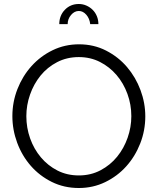

<svg xmlns="http://www.w3.org/2000/svg" viewBox="-20 -937 791 962"><path d="M375 -882Q353 -882 336 -862Q319 -842 319 -816H277Q277 -859 305 -888Q333 -917 375 -917Q395 -917 413 -909Q431 -901 444.5 -887.5Q458 -874 465.5 -855.5Q473 -837 473 -816H432Q429 -844 412.5 -863Q396 -882 375 -882ZM375 5Q301 5 239.5 -25.5Q178 -56 134 -106.5Q90 -157 66 -222Q42 -287 42 -355Q42 -426 67.5 -491Q93 -556 138 -606Q183 -656 244 -685.5Q305 -715 376 -715Q450 -715 511.5 -683.5Q573 -652 616.5 -601Q660 -550 684 -485.5Q708 -421 708 -354Q708 -283 682.5 -218Q657 -153 612.5 -103.5Q568 -54 507 -24.5Q446 5 375 5ZM112 -355Q112 -297 131 -243.5Q150 -190 185 -148.5Q220 -107 268 -82.5Q316 -58 375 -58Q435 -58 484 -84Q533 -110 567 -152Q601 -194 619.5 -247Q638 -300 638 -355Q638 -413 618.5 -466.5Q599 -520 564 -561Q529 -602 481 -626.5Q433 -651 375 -651Q315 -651 266 -625.5Q217 -600 183 -558Q149 -516 130.5 -463Q112 -410 112 -355Z"/></svg>

Font: Oxford Sans
Style: Regular
Weight: 400
Designer: Matt McInerney, Pablo Impallari, Rodrigo Fuenzalida
Foundry: Matt McInerney, Pablo Impallari, Rodrigo Fuenzalida
Version: Version 3.000g; ttfautohint (v1.5) -l 8 -r 28 -G 28 -x 14 -D